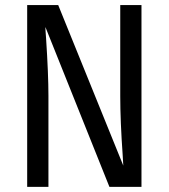

<svg xmlns="http://www.w3.org/2000/svg" viewBox="-20 -726 655 746"><path d="M156.4 -621Q156.4 -616.9 156.9 -606.7Q157.4 -596.4 159 -577.4Q168.2 -437.4 168.2 -353.8V0H85.6V-706.2H206.2L459 -82.6L456.9 -119.5Q447.2 -255.9 447.2 -352.8V-706.2H529.7V0H405.1Z"/></svg>

Font: Fira Code Fixed
Style: Regular
Weight: 400
Monospace: yes
Designer: Carrois Corporate, Edenspiekermann AG, Nikita Prokopov
Foundry: Carrois Corporate, Edenspiekermann AG, Nikita Prokopov
Version: Version 5.002